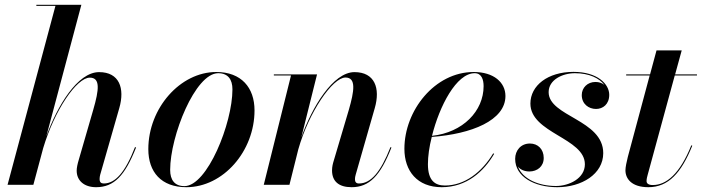

<svg xmlns="http://www.w3.org/2000/svg" viewBox="-20 -770 2924 800"><path d="M368.5 -312.5 308 -103.5C303 -87 299.5 -70.5 299.5 -59C299.5 -17 331 10 380.5 10C455 10 500.5 -38 547 -155.5L542.5 -157C501.5 -51.5 460 -5.5 412.5 -5.5C401 -5.5 395 -10.5 395 -24.5C395 -29.5 396 -37 397.5 -42L477 -319.5C501 -402.5 477 -469.5 393 -469.5C302.5 -469.5 218.5 -327.5 173 -202L319 -750H131.5V-745.5H211L11.5 0H119L160 -153C207 -310.5 299.5 -446.5 354 -446.5C398.5 -446.5 393 -397 368.5 -312.5Z M756.5 10C910 10 1040.5 -140 1040.5 -310C1040.5 -405 985.5 -470 881 -470C731 -470 598 -319.5 598 -148.5C598 -53.5 651.5 10 756.5 10ZM748.5 5.5C707.5 5.5 689 -20.5 689 -62C689 -203.5 793.5 -465 889 -465C930 -465 948.5 -439 948.5 -397.5C948.5 -256 843.5 5.5 748.5 5.5Z M1192.5 -455.5 1079 0H1186L1223 -148C1266.5 -302 1365.5 -447 1419.5 -447C1465 -447 1456 -390.5 1433.5 -312.5L1370.5 -100C1367 -89 1363.5 -75 1363.5 -60C1363.5 -14.5 1391.5 10 1445 10C1519 10 1565 -38 1611 -155.5L1607 -157C1565.5 -51.5 1525 -5.5 1475.5 -5.5C1463 -5.5 1459 -13 1459 -23.5C1459 -28.5 1460 -36 1462 -42L1541.5 -319.5C1565.5 -402.5 1541.5 -469.5 1457 -469.5C1367.5 -469.5 1279.5 -322.5 1235.5 -197.5L1301 -460H1121V-455.5Z M1763 -86C1763 -118.5 1768.5 -158.5 1779 -199.5C1945 -211.5 2086 -268.5 2086 -370C2086 -426.5 2037.5 -470 1954 -470C1791 -470 1665 -309 1665 -150C1665 -57.5 1718.5 10 1820.5 10C1924.5 10 1996.5 -56 2039 -129L2035 -131C1987.5 -52 1915.5 3 1834 3C1792.5 3 1763 -17.5 1763 -86ZM1958 -465C1986.5 -465 1995 -438.5 1995 -411C1995 -307.5 1909 -218 1780 -204C1811 -328 1881.5 -465 1958 -465Z M2493.5 -132C2493.5 -271.5 2266 -284.5 2266 -386C2266 -437.5 2323.5 -465 2375.5 -465C2435 -465 2477.5 -444 2498.5 -416C2489 -424 2476 -428.5 2461 -428.5C2427.5 -428.5 2404 -404 2404 -374C2404 -336.5 2433 -316 2463.5 -316C2492 -316 2518.5 -335.5 2518.5 -375C2518.5 -419.5 2470 -470.5 2369.5 -470.5C2262.5 -470.5 2190 -413.5 2190 -338.5C2190 -215 2417 -195 2417 -85.5C2417 -26.5 2351 5 2296.5 5C2225 5 2157.5 -23.5 2138 -76C2148.5 -62.5 2166.5 -55.5 2186.5 -55.5C2218 -56 2245.5 -75.5 2245.5 -112C2245.5 -148 2221.5 -172 2188 -172C2150 -172 2126.5 -143 2126.5 -108C2126.5 -33.5 2207 10 2302 10C2403.5 10 2493.5 -44.5 2493.5 -132Z M2864.5 -163 2860.5 -164.5C2812.5 -45 2756 1 2700 1C2683 1 2674 -5 2674 -15.5C2674 -24.5 2676.5 -34 2678.5 -41L2791.5 -455.5H2884V-460H2793L2820.5 -560H2715.5L2688.5 -460H2589V-455.5H2687L2596 -116.5C2591 -96.5 2586 -73.5 2586 -60.5C2586 -25 2612 10 2681.5 10C2765.5 10 2819 -50.5 2864.5 -163Z"/></svg>

Font: Bodoni* 36pt Medium
Style: Italic
Weight: 500
Italic angle: -13°
Version: Version 2.3